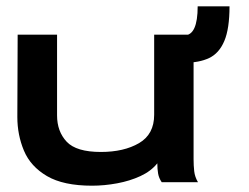

<svg xmlns="http://www.w3.org/2000/svg" viewBox="-20 -578 790 609"><path d="M272 11Q181 11 129 -19.5Q77 -50 56 -100Q35 -150 35 -207L36 -468H161V-212Q161 -161 191.5 -128.5Q222 -96 300 -96Q373 -96 421 -124Q469 -152 469 -214V-468H594V-73Q594 -53 596 -35Q598 -17 608 0H493Q484 -13 481.5 -27.5Q479 -42 479 -60Q459 -35 425.5 -19.5Q392 -4 351.5 3.5Q311 11 272 11ZM708 -558Q708 -487 691.5 -448Q675 -409 643.5 -394Q612 -379 565 -379V-466Q607 -466 607 -558Z"/></svg>

Font: Inconsolata ExtraExpanded ExtraBold
Style: Regular
Weight: 800
Width: 8
Monospace: yes
Designer: Raph Levien, Cyreal, Brenton Simpson
Foundry: Raph Levien, Cyreal, Google
Version: Version 3.001; ttfautohint (v1.8.2.53-6de2)